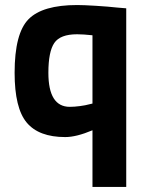

<svg xmlns="http://www.w3.org/2000/svg" viewBox="-20 -532 583 762"><path d="M239 12Q134 12 86 -45.5Q38 -103 38 -243Q38 -400 93.5 -456Q149 -512 286 -512Q312 -512 360.5 -509Q409 -506 445 -502L481 -499V210H347V-15Q283 12 239 12ZM286 -396Q219 -396 195.5 -361.5Q172 -327 172 -243Q172 -108 257 -108Q275 -108 297.5 -111Q320 -114 334 -118L347 -121V-392Q310 -396 286 -396Z"/></svg>

Font: TitilliumText
Style: ExtraBold
Weight: 800
Designer: Accademia di Belle Arti di Urbino and others
Foundry: Accademia di Belle Arti di Urbino and others.
Version: Version 60.001